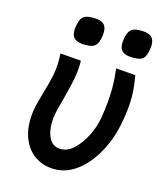

<svg xmlns="http://www.w3.org/2000/svg" viewBox="-115 -857 830 957"><g transform="rotate(15 300.0 -378.5)"><path d="M75 -192Q75 -225 82.5 -262.5Q87.5 -286 103 -340.5Q119.5 -395.5 128 -436Q136.5 -476.5 136.5 -519.5Q136.5 -537 135 -554L243 -545.5Q244.5 -498.5 234.8 -449Q225 -399.5 206.5 -331Q190.5 -274 187.5 -254.5Q183 -231.5 183 -206Q183 -158 201.8 -126Q220.5 -94 260.5 -94Q296 -94 328.8 -125.5Q361.5 -157 384.2 -203.5Q407 -250 414.5 -293.5Q429.5 -381 429.5 -452.5Q429.5 -501 422.5 -554L523.5 -546Q535 -483.5 535 -433.5Q535 -368.5 518 -285.5Q499.5 -201 460.2 -133.5Q421 -66 367.8 -27.5Q314.5 11 256 11Q202.5 11 161.5 -14Q120.5 -39 97.8 -85Q75 -131 75 -192ZM172.5 -682.5Q172.5 -692.5 175 -707.5Q179.5 -732 187.2 -744.8Q195 -757.5 209 -762.8Q223 -768 248 -768Q283.5 -768 300.2 -755Q317 -742 317 -712.5Q317 -703 314.5 -687Q310.5 -663 302.5 -650.2Q294.5 -637.5 280.5 -632.2Q266.5 -627 242.5 -627Q206.5 -627 189.5 -640Q172.5 -653 172.5 -682.5ZM419.5 -682Q419.5 -691.5 422 -706.5Q426.5 -731.5 434.5 -744.5Q442.5 -757.5 456.5 -762.8Q470.5 -768 494.5 -768Q529.5 -768 546.5 -755Q563.5 -742 563.5 -712.5Q563.5 -702.5 561 -687.5Q557 -663 549.5 -650.2Q542 -637.5 527.8 -632.2Q513.5 -627 488.5 -627Q453.5 -627 436.5 -640Q419.5 -653 419.5 -682Z"/></g></svg>

Font: JuliaMono BoldItalic
Style: Regular
Weight: 700
Italic angle: -9°
Monospace: yes
Designer: cormullion
Foundry: corm
Version: Version 0.049; ttfautohint (v1.8.4)